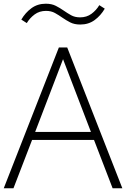

<svg xmlns="http://www.w3.org/2000/svg" viewBox="-25 -1003 672 1023"><path d="M-5 0 288.6 -750H333.2L626.8 0H575L475.9 -257.3H145.9L46.8 0ZM162.3 -300H459.5L310.9 -687.7ZM88.6 -898.6Q110 -935.5 142.5 -959.3Q175 -983.2 219.1 -983.2Q250.5 -983.2 272.5 -971.8Q294.5 -960.5 314.1 -946.8Q333.6 -933.2 353.9 -921.8Q374.1 -910.5 401.8 -910.5Q436.8 -910.5 462.5 -929.5Q488.2 -948.6 504.1 -975.5L533.2 -956.8Q511.8 -920 479.3 -896.1Q446.8 -872.3 402.7 -872.3Q371.4 -872.3 349.3 -883.6Q327.3 -895 307.7 -908.6Q288.2 -922.3 268 -933.6Q247.7 -945 220 -945Q185 -945 159.3 -925.9Q133.6 -906.8 117.7 -880Z"/></svg>

Font: Spartan Light
Style: Regular
Weight: 300
Designer: Matt Bailey, Mirko Velimirovic
Foundry: Matt Bailey
Version: Version 1.005